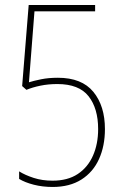

<svg xmlns="http://www.w3.org/2000/svg" viewBox="-20 -734 487 763"><path d="M210 -425Q305 -425 351 -369Q397 -313 397 -221Q397 -154 373.5 -102Q350 -50 303.5 -20.5Q257 9 189 9Q149 9 114 0Q79 -9 56 -23V-53Q80 -38 114 -27Q148 -16 189 -16Q249 -16 289 -42.5Q329 -69 349.5 -115.5Q370 -162 370 -221Q370 -303 332 -351.5Q294 -400 208 -400Q172 -400 140.5 -393.5Q109 -387 85 -377L68 -392L94 -714H358V-689H117L95 -407Q114 -413 143.5 -419Q173 -425 210 -425Z"/></svg>

Font: Noto Sans Khmer Condensed Thin
Style: Regular
Weight: 100
Width: 3
Designer: Danh Hong and the Monotype Design Team
Foundry: Monotype Imaging Inc.
Version: Version 2.004; ttfautohint (v1.8.4.7-5d5b)